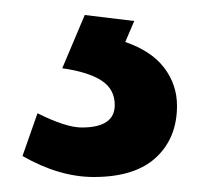

<svg xmlns="http://www.w3.org/2000/svg" viewBox="-20 -26 266 256"><path d="M10 182 30 125Q68 144 89 144Q133 144 133 114Q133 93 115.5 81.5Q98 70 63 65L93 -6L159 2L147 30Q182 42 199 64.5Q216 87 216 115Q216 158 188 184Q160 210 105 210Q59 210 10 182Z"/></svg>

Font: Oak Sans SemiBold
Style: Regular
Weight: 600
Designer: Erik Kennedy, Walven
Foundry: Erik Kennedy, Walven
Version: Version 1.000